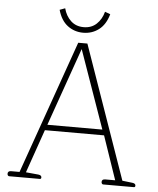

<svg xmlns="http://www.w3.org/2000/svg" viewBox="-58 -910 788 960"><g transform="rotate(5 336.0 -430.5)"><path d="M203 -851 230 -861Q240 -823 265.5 -799Q291 -775 330 -775Q369 -775 394.5 -799Q420 -823 430 -861L457 -851Q442 -798 408 -772.5Q374 -747 330 -747Q286 -747 252 -772.5Q218 -798 203 -851ZM15 -12Q15 -26 32 -26H74L310 -695H356L590 -27L641 -21Q657 -19 657 -8Q657 0 650 0H496Q492 0 489.5 -3.5Q487 -7 487 -12Q487 -26 504 -26H554L479 -245H182L106 -27L169 -21Q185 -19 185 -8Q185 0 178 0H24Q20 0 17.5 -3.5Q15 -7 15 -12ZM468 -273 330 -665 192 -273Z"/></g></svg>

Font: Maitree ExtraLight
Style: Regular
Weight: 275
Designer: CadsonDemak Team
Foundry: CadsonDemak
Version: Version 1.003